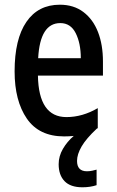

<svg xmlns="http://www.w3.org/2000/svg" viewBox="-20 -569 496 815"><path d="M307 114Q307 158 349 158Q361 158 372 155.5Q383 153 390 151V217Q363 226 330 226Q279 226 254 200Q229 174 229 128Q229 94 247 63Q265 32 293 8Q274 10 252 10Q146 10 94 -65.5Q42 -141 42 -266Q42 -403 92 -476Q142 -549 234 -549Q293 -549 334 -518Q375 -487 396 -433Q417 -379 417 -308V-248H141Q144 -72 262 -72Q330 -72 395 -110V-25Q393 -24 391 -23Q346 19 326.5 52.5Q307 86 307 114ZM236 -471Q150 -471 142 -322H323Q323 -385 301.5 -428Q280 -471 236 -471Z"/></svg>

Font: Avrile Sans Condensed Medium
Style: Regular
Weight: 500
Width: 3
Designer: Monotype Design Team
Foundry: Monotype Imaging Inc.
Version: Version 2.001;September 10, 2019;FontCreator 11.5.0.2425 64-